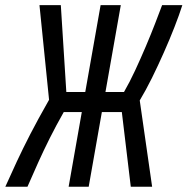

<svg xmlns="http://www.w3.org/2000/svg" viewBox="-53 -713 716 733"><path d="M209 0 259.3 -285.2H190.4Q160.2 -231.9 137 -185.5Q113.8 -139.2 93.5 -94.2Q73.2 -49.3 51.8 0H-32.7Q-10.7 -49.3 11.5 -96.9Q33.7 -144.5 62.7 -200.9Q91.8 -257.3 134.3 -332L97.7 -693.4H179.2L200.2 -361.8H272.5L331.1 -693.4H408.2L349.6 -361.8H420.4Q441.9 -398.9 462.9 -444.1Q483.9 -489.3 503.4 -535.2Q522.9 -581.1 538.8 -622.3Q554.7 -663.6 565.9 -693.4H643.1Q631.3 -656.2 613 -609.4Q594.7 -562.5 572.5 -512.5Q550.3 -462.4 526.9 -415Q503.4 -367.7 480.5 -329.6L527.8 0H446.3L412.1 -285.2H335.9L285.6 0Z"/></svg>

Font: Cascadia Mono PL SemiLight
Style: Italic
Weight: 350
Italic angle: -10°
Monospace: yes
Designer: Aaron Bell
Foundry: Saja Typeworks
Version: Version 2404.023; ttfautohint (v1.8.4)